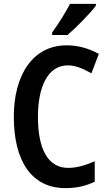

<svg xmlns="http://www.w3.org/2000/svg" viewBox="-20 -1023 557 987"><path d="M473 -994V-1003H340C317 -959 283 -904 248 -856V-843H327C373 -882 445 -956 473 -994ZM329 -687C369 -687 410 -669 450 -646L488 -746C437 -774 382 -790 323 -790C146 -790 51 -634 51 -423C51 -193 144 -56 316 -56C375 -56 421 -67 467 -89V-194C418 -173 376 -160 330 -160C227 -160 175 -256 175 -422C175 -574 224 -687 329 -687Z"/></svg>

Font: Noto Sans Malayalam UI Condensed SemiBold
Style: Regular
Weight: 600
Width: 3
Designer: Jelle Bosma - Monotype Design Team
Foundry: Monotype Imaging Inc.
Version: Version 2.104